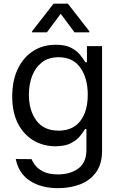

<svg xmlns="http://www.w3.org/2000/svg" viewBox="-20 -784 649 1029"><path d="M291.2 224.4Q200.3 224.4 139.9 184.7Q79.5 144.9 64.6 68.2L149.1 68.9Q154.1 82.4 168.7 101.7Q183.2 121.1 212.5 135.8Q241.8 150.6 291.2 150.6Q357.2 150.6 400.2 118.6Q443.2 86.6 443.2 18.5V-92.3H436.1Q426.8 -77.8 410 -56.1Q393.1 -34.4 361.7 -17.4Q330.3 -0.4 277 0Q210.9 -0.4 158.6 -31.8Q106.2 -63.2 75.8 -122.7Q45.5 -182.2 45.5 -267Q45.5 -351.2 74.9 -413.5Q104.4 -475.9 157 -510.1Q209.5 -544.4 278.4 -544Q328.5 -544.4 359.4 -528.8Q390.3 -513.1 407.5 -492.2Q424.7 -471.2 434.3 -455.6Q436.4 -452.1 437.5 -450.3H446V-536.9H527V24.1Q527 94.5 495.2 138.7Q463.4 182.9 410 203.7Q356.5 224.4 291.2 224.4ZM294 -83.8Q369.7 -83.8 410 -135.1Q450.3 -186.4 450.3 -277Q450.3 -365.4 410.5 -421.3Q370.7 -477.3 294 -477.3Q240.8 -477.3 205.4 -450.3Q170.1 -423.3 152.5 -377.8Q134.9 -332.4 134.9 -277Q134.9 -191.8 175.1 -137.8Q215.2 -83.8 294 -83.8ZM231.5 -610.8H152V-616.5L267 -764.2H343.8L458.8 -616.5V-610.8H379.3L305.4 -710.2Z"/></svg>

Font: Inter Zeller
Style: Regular
Weight: 400
Designer: Rasmus Andersson; Joe Bland
Foundry: zeller
Version: Version 3.015;git-dec3a8cb1